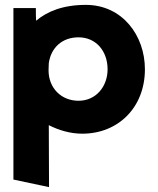

<svg xmlns="http://www.w3.org/2000/svg" viewBox="-20 -525 648 787"><path d="M574 -241C574 -380 481 -505 332 -505C238 -505 173 -478 128 -440C127 -453 127 -474 127 -482V-492H35V211L181 242L180 -12C219 8 267 23 317 23C465 23 574 -85 574 -241ZM179 -237C179 -240 180 -266 180 -266C189 -330 235 -372 302 -372C374 -372 421 -315 421 -241C421 -171 374 -112 302 -112C231 -112 179 -164 179 -237Z"/></svg>

Font: Bluebird
Style: SfBd
Weight: 700
Designer: Jasper
Foundry: Cannot Into Space Fonts
Version: Version 0.98